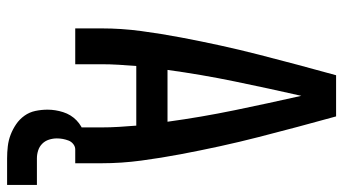

<svg xmlns="http://www.w3.org/2000/svg" viewBox="-233 -542 967 541"><g transform="rotate(90 250.5 -271.5)"><path d="M60 0V-74Q60 -130 67.5 -186Q75 -242 85.5 -297.5Q96 -353 108 -408Q120 -463 134 -517.5Q148 -572 162.5 -626.5Q177 -681 192 -735H308Q323 -681 337.5 -626.5Q352 -572 366 -517.5Q380 -463 392 -408Q404 -353 414.5 -297.5Q425 -242 432.5 -186Q440 -130 440 -74V0H339V-74Q339 -98 337.5 -123Q336 -148 334 -172H166Q164 -148 162.5 -123Q161 -98 161 -74V0ZM323 -260Q310 -355 290.5 -449.5Q271 -544 250 -637Q229 -544 209.5 -449.5Q190 -355 177 -260ZM501 192H426Q409 192 392 190Q375 188 359.5 182Q344 176 330 166.5Q316 157 306 143Q296 129 292.5 112Q289 95 289 78Q289 56 296 34Q303 12 319 -3.5Q335 -19 357 -25.5Q379 -32 401 -32V0Q393 0 386 5.5Q379 11 376 19Q373 27 371.5 35Q370 43 370 52Q370 63 373.5 74Q377 85 385 93Q393 101 404 104.5Q415 108 426 108H501Z"/></g></svg>

Font: Zed Sans Semibold
Style: Regular
Weight: 600
Designer: Belleve Invis
Foundry: Belleve Invis
Version: Version 1.0.0; ttfautohint (v1.8.4)